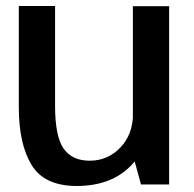

<svg xmlns="http://www.w3.org/2000/svg" viewBox="-20 -613 644 638"><path d="M448.5 0H542V-592.5H421.5V-98.5ZM163 -593H42.5V-257Q42.5 -134.5 85 -64.8Q127.5 5 235 5Q349.5 5 415.5 -63Q481.5 -131 481.5 -205L422 -236Q422 -167 380.2 -123Q338.5 -79 278 -79Q219.5 -79 191.2 -119.5Q163 -160 163 -262Z"/></svg>

Font: Anybody Thin Medium
Style: Regular
Weight: 500
Version: Version 1.113;gftools[0.9.25]